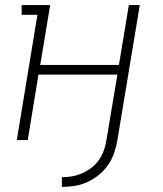

<svg xmlns="http://www.w3.org/2000/svg" viewBox="-20 -550 640 754"><path d="M223 184V146Q243 146 263 142.5Q283 139 302.5 130.5Q322 122 339.5 108.5Q357 95 369 77.5Q381 60 388 40Q395 20 398 0L441 -257H131L89 0H46L127 -492H65V-530H177L138 -295H447L486 -530H529L441 0Q437 25 428.5 50Q420 75 405 97Q390 119 368.5 136.5Q347 154 323 165Q299 176 273.5 180Q248 184 223 184Z"/></svg>

Font: Iosevka Curly Slab XLtEx
Style: Italic
Weight: 200
Width: 7
Italic angle: -9°
Monospace: yes
Designer: Belleve Invis
Foundry: Belleve Invis
Version: Version 11.1.0; ttfautohint (v1.8.3)